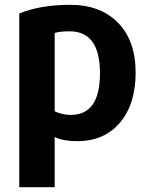

<svg xmlns="http://www.w3.org/2000/svg" viewBox="-20 -569 635 797"><path d="M543 -267Q543 -137 478 -60Q413 17 300 17Q243 17 207 0V208H60V-513Q148 -549 271 -549Q397 -549 470 -474.5Q543 -400 543 -267ZM395 -265Q395 -439 269 -439Q227 -439 207 -432V-107Q239 -92 274 -92Q395 -92 395 -265Z"/></svg>

Font: Repo
Style: Bold
Weight: 700
Designer: Stefan Peev
Foundry: Context Ltd
Version: Version 001.000